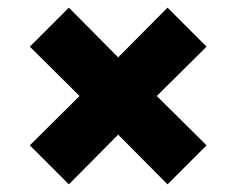

<svg xmlns="http://www.w3.org/2000/svg" viewBox="-20 -586 618 502"><path d="M58 -206 188 -335 58 -464 160 -566 289 -436 418 -566 520 -464 390 -335 520 -206 418 -104 289 -234 160 -104Z"/></svg>

Font: Oxanium ExtraBold
Style: Regular
Weight: 800
Designer: Severin Meyer
Version: Version 2.000